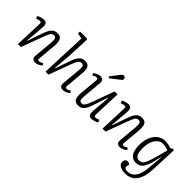

<svg xmlns="http://www.w3.org/2000/svg" viewBox="39 -1664 2790 2790"><g transform="rotate(45 1434.5 -268.5)"><path d="M573 -33Q556 -17 524 -1.5Q492 14 463 14Q429 14 411.5 -5.5Q394 -25 398 -65L425 -362Q429 -417 419 -439Q409 -461 381 -461Q357 -461 342 -449.5Q327 -438 314 -410Q301 -382 282 -333L159 0H98L114 -424Q115 -445 109.5 -455Q104 -465 87 -465Q77 -465 61.5 -460.5Q46 -456 24 -447L9 -488Q20 -494 38.5 -501.5Q57 -509 78.5 -514Q100 -519 117 -519Q157 -519 170.5 -493.5Q184 -468 180 -417L156 -133L162 -132L242 -364Q271 -446 304.5 -482.5Q338 -519 394 -519Q458 -519 478 -477Q498 -435 491 -356L466 -79Q464 -57 468 -48Q472 -39 490 -39Q517 -39 552 -65Z M1141 -34Q1124 -19 1092.5 -3.5Q1061 12 1031 12Q990 12 976 -10.5Q962 -33 965 -67L992 -357Q997 -417 986.5 -439Q976 -461 949 -461Q926 -461 910.5 -448.5Q895 -436 881 -408.5Q867 -381 850 -333L726 0H665L693 -710L604 -727L608 -767H745L761 -756L747 -409L723 -133L730 -132L811 -368Q837 -443 871 -481Q905 -519 963 -519Q1007 -519 1029.5 -498Q1052 -477 1057.5 -439Q1063 -401 1058 -348L1034 -80Q1031 -57 1036 -48.5Q1041 -40 1057 -40Q1072 -40 1087.5 -47Q1103 -54 1120 -66Z M1168 -473Q1187 -490 1219 -504.5Q1251 -519 1278 -519Q1312 -519 1329.5 -499.5Q1347 -480 1343 -440L1316 -145Q1311 -89 1320.5 -67Q1330 -45 1358 -45Q1379 -45 1393.5 -54.5Q1408 -64 1422.5 -92Q1437 -120 1457 -174L1578 -506H1639L1623 -82Q1622 -61 1627.5 -50.5Q1633 -40 1650 -40Q1661 -40 1677 -45Q1693 -50 1713 -59L1728 -17Q1708 -6 1675 4Q1642 14 1620 14Q1578 14 1565.5 -13Q1553 -40 1557 -88L1581 -374L1574 -375L1497 -142Q1470 -62 1437 -24Q1404 14 1345 14Q1283 14 1262.5 -27Q1242 -68 1250 -151L1275 -427Q1276 -449 1272 -458Q1268 -467 1251 -467Q1222 -467 1189 -441ZM1464 -732Q1478 -750 1489 -758Q1500 -766 1513 -766Q1531 -766 1540.5 -750.5Q1550 -735 1545 -708L1384 -583L1365 -603Z M2311 -33Q2294 -17 2262 -1.5Q2230 14 2201 14Q2167 14 2149.5 -5.5Q2132 -25 2136 -65L2163 -362Q2167 -417 2157 -439Q2147 -461 2119 -461Q2095 -461 2080 -449.5Q2065 -438 2052 -410Q2039 -382 2020 -333L1897 0H1836L1852 -424Q1853 -445 1847.5 -455Q1842 -465 1825 -465Q1815 -465 1799.5 -460.5Q1784 -456 1762 -447L1747 -488Q1758 -494 1776.5 -501.5Q1795 -509 1816.5 -514Q1838 -519 1855 -519Q1895 -519 1908.5 -493.5Q1922 -468 1918 -417L1894 -133L1900 -132L1980 -364Q2009 -446 2042.5 -482.5Q2076 -519 2132 -519Q2196 -519 2216 -477Q2236 -435 2229 -356L2204 -79Q2202 -57 2206 -48Q2210 -39 2228 -39Q2255 -39 2290 -65Z M2736 -307 2730 -308 2705 -206Q2679 -99 2640 -44.5Q2601 10 2528 10Q2475 10 2442 -19Q2409 -48 2394 -96.5Q2379 -145 2379 -204Q2379 -300 2409 -371Q2439 -442 2491 -480.5Q2543 -519 2609 -519Q2673 -519 2733 -495L2769 -518L2792 -509L2774 -89Q2768 58 2707 144Q2646 230 2528 230Q2464 230 2421.5 206.5Q2379 183 2379 137Q2379 109 2394 92.5Q2409 76 2432 76Q2447 76 2459.5 82.5Q2472 89 2481 99L2473 124Q2464 153 2476.5 169Q2489 185 2538 185Q2607 185 2654.5 123.5Q2702 62 2714 -70ZM2538 -47Q2573 -47 2596.5 -68.5Q2620 -90 2640 -143Q2660 -196 2686 -291L2727 -442Q2708 -452 2675 -459.5Q2642 -467 2615 -467Q2566 -467 2528.5 -434.5Q2491 -402 2470 -344Q2449 -286 2449 -209Q2449 -47 2538 -47Z"/></g></svg>

Font: Literata 12pt Light
Style: Italic
Weight: 300
Italic angle: -2°
Designer: Latin by Veronika Burian and Jose Scaglione. Greek by Irene Vlachou. Cyrillic by Vera Evstafieva
Foundry: TypeTogether
Version: Version 3.002